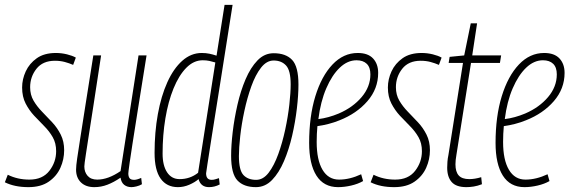

<svg xmlns="http://www.w3.org/2000/svg" viewBox="-34 -760 2343 790"><path d="M-14 -10 -2 -41Q38 -21 87 -21Q141 -21 169 -57Q197 -93 197 -138Q197 -171 183 -195.5Q169 -220 148 -241Q127 -262 106.5 -284Q86 -306 71.5 -334Q57 -362 57 -400Q57 -434 72 -466.5Q87 -499 117.5 -520.5Q148 -542 196 -542Q219 -542 241.5 -536.5Q264 -531 278 -523L267 -493Q251 -500 232.5 -505Q214 -510 192 -510Q142 -510 116 -477Q90 -444 90 -401Q90 -370 104 -346Q118 -322 139 -300.5Q160 -279 181 -256.5Q202 -234 216 -206Q230 -178 230 -142Q230 -104 214.5 -69.5Q199 -35 166.5 -12.5Q134 10 83 10Q26 10 -14 -10Z M354 10Q319 10 299 -9.5Q279 -29 279 -62Q279 -77 283.5 -108Q288 -139 296.5 -193Q305 -247 318 -330Q331 -413 350 -532H382Q363 -407 350.5 -326Q338 -245 330.5 -197.5Q323 -150 319.5 -126Q316 -102 314.5 -91.5Q313 -81 313 -75Q313 -52 326.5 -36.5Q340 -21 366 -21Q411 -21 462 -56L536 -532H569Q547 -395 533 -307Q519 -219 511 -167.5Q503 -116 499.5 -91Q496 -66 495 -57.5Q494 -49 494 -46Q494 -34 499 -27Q504 -20 518 -20Q529 -20 547 -28L550 -2Q540 4 527.5 7Q515 10 507 10Q489 10 477 0.5Q465 -9 462 -29Q434 -10 408 0Q382 10 354 10Z M826 10Q792 10 783 -23Q768 -10 745 0Q722 10 698 10Q652 10 627 -25Q602 -60 602 -131Q602 -216 615.5 -290.5Q629 -365 654.5 -421.5Q680 -478 716 -510Q752 -542 796 -542Q813 -542 827.5 -539Q842 -536 857 -531L890 -740H923Q892 -540 870.5 -407.5Q849 -275 837 -197Q825 -119 819.5 -84.5Q814 -50 814 -47Q814 -20 837 -20Q845 -20 852.5 -22.5Q860 -25 867 -27L870 -1Q849 10 826 10ZM705 -23Q748 -23 781 -49L852 -503Q839 -507 827 -509.5Q815 -512 800 -512Q763 -512 732.5 -481Q702 -450 680 -396Q658 -342 646.5 -273Q635 -204 635 -128Q635 -79 653.5 -51Q672 -23 705 -23Z M1019 10Q969 10 943 -17.5Q917 -45 917 -119Q917 -162 923.5 -217Q930 -272 943 -329Q956 -386 976.5 -434Q997 -482 1025.5 -511.5Q1054 -541 1092 -541Q1142 -541 1168 -513.5Q1194 -486 1194 -412Q1194 -369 1187.5 -313.5Q1181 -258 1168 -201.5Q1155 -145 1134.5 -97Q1114 -49 1085.5 -19.5Q1057 10 1019 10ZM1020 -20Q1049 -20 1071.5 -49.5Q1094 -79 1111 -126Q1128 -173 1139.5 -226.5Q1151 -280 1156.5 -329.5Q1162 -379 1162 -413Q1162 -470 1143 -490.5Q1124 -511 1092 -511Q1063 -511 1040 -481.5Q1017 -452 1000 -404.5Q983 -357 971.5 -303.5Q960 -250 954.5 -200.5Q949 -151 949 -118Q949 -60 967.5 -40Q986 -20 1020 -20Z M1460 -15Q1439 -3 1411 3.5Q1383 10 1357 10Q1298 10 1268 -37.5Q1238 -85 1238 -172Q1238 -281 1263.5 -364Q1289 -447 1334 -494.5Q1379 -542 1438 -542Q1480 -542 1501 -519.5Q1522 -497 1522 -460Q1522 -395 1478 -344Q1434 -293 1363 -265Q1341 -256 1317.5 -250Q1294 -244 1272 -241Q1269 -209 1269 -176Q1269 -102 1293 -61.5Q1317 -21 1361 -21Q1405 -21 1452 -43ZM1433 -512Q1396 -512 1364 -481.5Q1332 -451 1308.5 -396.5Q1285 -342 1276 -270Q1317 -275 1360 -293Q1418 -318 1454 -360.5Q1490 -403 1490 -454Q1490 -483 1475 -497.5Q1460 -512 1433 -512Z M1491 -10 1503 -41Q1543 -21 1592 -21Q1646 -21 1674 -57Q1702 -93 1702 -138Q1702 -171 1688 -195.5Q1674 -220 1653 -241Q1632 -262 1611.5 -284Q1591 -306 1576.5 -334Q1562 -362 1562 -400Q1562 -434 1577 -466.5Q1592 -499 1622.5 -520.5Q1653 -542 1701 -542Q1724 -542 1746.5 -536.5Q1769 -531 1783 -523L1772 -493Q1756 -500 1737.5 -505Q1719 -510 1697 -510Q1647 -510 1621 -477Q1595 -444 1595 -401Q1595 -370 1609 -346Q1623 -322 1644 -300.5Q1665 -279 1686 -256.5Q1707 -234 1721 -206Q1735 -178 1735 -142Q1735 -104 1719.5 -69.5Q1704 -35 1671.5 -12.5Q1639 10 1588 10Q1531 10 1491 -10Z M1946 -31 1949 -2Q1931 5 1915 7.5Q1899 10 1885 10Q1843 10 1824.5 -11Q1806 -32 1806 -70Q1806 -81 1807 -94.5Q1808 -108 1811 -122L1871 -501H1812L1816 -526L1876 -532L1903 -664H1929L1909 -532H2028L2023 -501H1904L1844 -123Q1842 -112 1841 -102Q1840 -92 1840 -84Q1840 -53 1853.5 -38Q1867 -23 1897 -23Q1908 -23 1920.5 -25Q1933 -27 1946 -31Z M2227 -15Q2206 -3 2178 3.5Q2150 10 2124 10Q2065 10 2035 -37.5Q2005 -85 2005 -172Q2005 -281 2030.5 -364Q2056 -447 2101 -494.5Q2146 -542 2205 -542Q2247 -542 2268 -519.5Q2289 -497 2289 -460Q2289 -395 2245 -344Q2201 -293 2130 -265Q2108 -256 2084.5 -250Q2061 -244 2039 -241Q2036 -209 2036 -176Q2036 -102 2060 -61.5Q2084 -21 2128 -21Q2172 -21 2219 -43ZM2200 -512Q2163 -512 2131 -481.5Q2099 -451 2075.5 -396.5Q2052 -342 2043 -270Q2084 -275 2127 -293Q2185 -318 2221 -360.5Q2257 -403 2257 -454Q2257 -483 2242 -497.5Q2227 -512 2200 -512Z"/></svg>

Font: Georama Condensed ExtraLight
Style: Italic
Weight: 200
Width: 3
Italic angle: -9°
Designer: Jean-Baptiste Levee
Foundry: Production Type
Version: Version 1.000